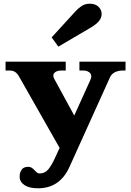

<svg xmlns="http://www.w3.org/2000/svg" viewBox="-20 -803 708 1037"><path d="M295 -551 259 -601 386 -740Q398 -754 418 -768.5Q438 -783 464 -783Q496 -783 512.5 -766Q529 -749 529 -728Q529 -706 513.5 -688Q498 -670 467 -652ZM658 -470V-422H641Q619 -422 600 -412.5Q581 -403 573 -383L355 99Q303 214 185 214Q138 214 112 196.5Q86 179 86 151Q86 130 96.5 114Q107 98 133 98Q144 98 152 103.5Q160 109 169 119Q182 134 193 134Q223 134 241.5 111Q260 88 277 50L302 -4L85 -386Q74 -406 62 -414Q50 -422 34 -422H10V-470H335V-422H311Q292 -422 280 -414.5Q268 -407 268 -394Q268 -387 272 -379L381 -179L468 -371Q473 -383 473 -390Q473 -406 460 -414Q447 -422 433 -422H409V-470Z"/></svg>

Font: Taviraj Black
Style: Regular
Weight: 900
Designer: Katatrad Team
Foundry: CadsonDemak
Version: Version 1.001